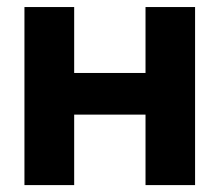

<svg xmlns="http://www.w3.org/2000/svg" viewBox="-20 -536 636 556"><path d="M194.8 -515.6V-324.7H401.4V-515.6H544.9V0H401.4V-204.1H194.8V0H50.8V-515.6Z"/></svg>

Font: Inter Display
Style: Bold
Weight: 700
Designer: Rasmus Andersson
Foundry: rsms
Version: Version 4.001;git-9221beed3